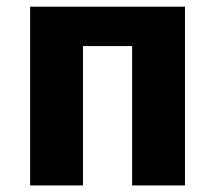

<svg xmlns="http://www.w3.org/2000/svg" viewBox="-20 -565 655 585"><path d="M382.6 0V-424.6H232.8V0H71.8V-544.6H543.6V0Z"/></svg>

Font: FiraCode Nerd Font
Style: Bold
Weight: 700
Designer: Carrois Corporate, Edenspiekermann AG, Nikita Prokopov
Foundry: Carrois Corporate, Edenspiekermann AG, Nikita Prokopov
Version: Version 6.002;Nerd Fonts 2.1.0